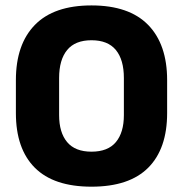

<svg xmlns="http://www.w3.org/2000/svg" viewBox="-20 -673 675 708"><path d="M317.4 15.4Q178.2 15.4 108.4 -54.5Q38.6 -124.4 38.6 -256.1V-377.5Q38.6 -509.4 108.7 -581.2Q178.8 -653 317.4 -653Q456 -653 526.2 -581.2Q596.3 -509.4 596.3 -377.5V-256.1Q596.3 -124.4 526.5 -54.5Q456.7 15.4 317.4 15.4ZM317.4 -113.7Q377.8 -113.7 407.3 -149Q436.8 -184.3 436.8 -248.6V-385.3Q436.8 -452.6 407.3 -488.6Q377.8 -524.6 317.4 -524.6Q257.1 -524.6 227.6 -488.6Q198 -452.6 198 -385.3V-248.6Q198 -184.3 227.6 -149Q257.1 -113.7 317.4 -113.7Z"/></svg>

Font: Anek Odia Medium
Style: Regular
Weight: 500
Designer: Yesha Goshar & Mahesh Sahu (Odia), Yesha Goshar (Latin)
Foundry: Ek Type
Version: Version 1.003